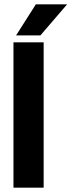

<svg xmlns="http://www.w3.org/2000/svg" viewBox="-20 -864 329 884"><path d="M181 0H42V-669H181ZM54 -701 145 -844H289L166 -701Z"/></svg>

Font: Teko SemiBold
Style: Regular
Weight: 600
Designer: Manushi Parikh, Jonny Pinhorn
Foundry: Indian Type Foundry
Version: Version 1.106;PS 1.0;hotconv 1.0.78;makeotf.lib2.5.61930; tt